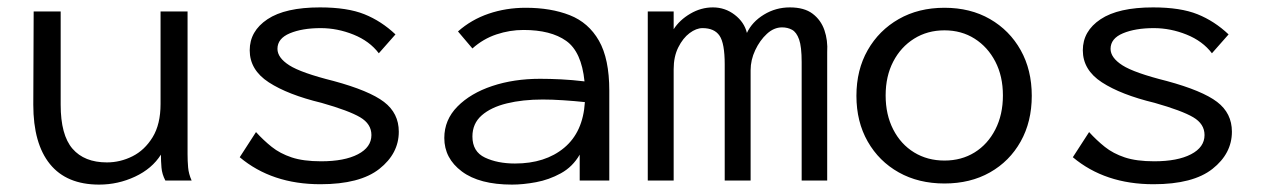

<svg xmlns="http://www.w3.org/2000/svg" viewBox="-20 -488 3418 519"><path d="M248 11Q160 11 115 -44.5Q70 -100 70 -205L71 -457H144V-205Q144 -123 176 -86Q208 -49 269 -49Q305 -49 338 -65.5Q371 -82 392.5 -117Q414 -152 414 -207V-457H487V-71Q487 -53 488.5 -35.5Q490 -18 498 0H427Q418 -17 416.5 -35Q415 -53 415 -70Q391 -32 345 -10.5Q299 11 248 11Z M846 10Q715 10 628 -63L672 -131Q692 -109 714.5 -91Q737 -73 768.5 -62.5Q800 -52 848 -52Q911 -52 947.5 -71Q984 -90 984 -123Q984 -153 953.5 -171Q923 -189 849 -210Q758 -232 706.5 -265.5Q655 -299 655 -352Q655 -404 703 -436Q751 -468 845 -468Q919 -468 965 -449.5Q1011 -431 1049 -395L1004 -344Q979 -377 935.5 -394.5Q892 -412 847 -412Q797 -412 763.5 -398Q730 -384 730 -356Q730 -332 762 -311.5Q794 -291 882 -269Q978 -243 1018 -212.5Q1058 -182 1058 -132Q1058 -73 1005.5 -31.5Q953 10 846 10Z M1364 11Q1276 11 1228.5 -24.5Q1181 -60 1181 -115Q1181 -164 1216.5 -200Q1252 -236 1310.5 -255.5Q1369 -275 1440 -275Q1466 -275 1496.5 -273.5Q1527 -272 1560 -268Q1552 -348 1510.5 -377.5Q1469 -407 1395 -407Q1358 -407 1322 -395Q1286 -383 1257 -357L1218 -403Q1254 -435 1301 -451Q1348 -467 1401 -467Q1469 -467 1520 -447Q1571 -427 1599 -378Q1627 -329 1627 -243V0H1547V-70Q1528 -37 1496 -19.5Q1464 -2 1429 4.5Q1394 11 1364 11ZM1257 -119Q1257 -78 1291 -62Q1325 -46 1372 -46Q1454 -46 1505 -88.5Q1556 -131 1561 -212Q1533 -215 1502.5 -217Q1472 -219 1447 -219Q1393 -219 1350 -208.5Q1307 -198 1282 -176Q1257 -154 1257 -119Z M1731 0V-457H1801V-409Q1817 -434 1846 -451Q1875 -468 1907 -468Q1940 -468 1966 -448Q1992 -428 1999 -399Q2013 -429 2045 -448.5Q2077 -468 2115 -468Q2154 -468 2176.5 -451Q2199 -434 2208.5 -406.5Q2218 -379 2216 -347V0H2147V-320Q2147 -362 2140 -381.5Q2133 -401 2121 -407.5Q2109 -414 2094 -414Q2072 -414 2053 -396.5Q2034 -379 2021.5 -352.5Q2009 -326 2009 -298V0H1939V-314Q1939 -371 1925 -391.5Q1911 -412 1879 -412Q1862 -412 1844 -398.5Q1826 -385 1813.5 -360Q1801 -335 1801 -301V0Z M2533 8Q2463 8 2409.5 -22Q2356 -52 2325.5 -105.5Q2295 -159 2295 -229Q2295 -299 2325.5 -352.5Q2356 -406 2409.5 -436.5Q2463 -467 2533 -467Q2603 -467 2656 -436.5Q2709 -406 2739 -352.5Q2769 -299 2769 -229Q2769 -159 2739 -105.5Q2709 -52 2656 -22Q2603 8 2533 8ZM2533 -54Q2579 -54 2614.5 -76Q2650 -98 2670.5 -138Q2691 -178 2691 -230Q2691 -282 2670.5 -321.5Q2650 -361 2614.5 -383.5Q2579 -406 2533 -406Q2487 -406 2451 -383.5Q2415 -361 2394.5 -321.5Q2374 -282 2374 -230Q2374 -178 2394.5 -138Q2415 -98 2451 -76Q2487 -54 2533 -54Z M3098 10Q2967 10 2880 -63L2924 -131Q2944 -109 2966.5 -91Q2989 -73 3020.5 -62.5Q3052 -52 3100 -52Q3163 -52 3199.5 -71Q3236 -90 3236 -123Q3236 -153 3205.5 -171Q3175 -189 3101 -210Q3010 -232 2958.5 -265.5Q2907 -299 2907 -352Q2907 -404 2955 -436Q3003 -468 3097 -468Q3171 -468 3217 -449.5Q3263 -431 3301 -395L3256 -344Q3231 -377 3187.5 -394.5Q3144 -412 3099 -412Q3049 -412 3015.5 -398Q2982 -384 2982 -356Q2982 -332 3014 -311.5Q3046 -291 3134 -269Q3230 -243 3270 -212.5Q3310 -182 3310 -132Q3310 -73 3257.5 -31.5Q3205 10 3098 10Z"/></svg>

Font: Inconsolata SemiExpanded Thin
Style: Regular
Weight: 100
Width: 6
Monospace: yes
Designer: Raph Levien, Cyreal, Brenton Simpson
Foundry: Raph Levien, Cyreal, Google
Version: Version 3.100; ttfautohint (v1.8.4.7-5d5b)